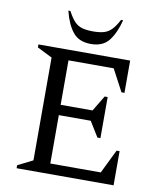

<svg xmlns="http://www.w3.org/2000/svg" viewBox="-93 -935 838 1008"><g transform="rotate(10 326.0 -431.0)"><path d="M65 0V-16L145 -56V-604L65 -644V-660H554V-488H538L476 -605H235V-368H405L455 -451H471V-232H455L405 -313H235V-55H504L566 -182H582V0ZM335 -710Q271 -710 238.5 -751Q206 -792 189 -862H200Q219 -826 236.5 -808Q254 -790 277.5 -783.5Q301 -777 335 -777Q369 -777 392 -783.5Q415 -790 433 -808Q451 -826 470 -862H481Q463 -792 431 -751Q399 -710 335 -710Z"/></g></svg>

Font: Spectral
Style: Regular
Weight: 400
Designer: Jean-Baptiste Levee
Foundry: Production Type
Version: Version 2.001